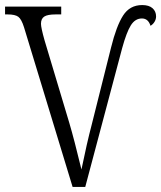

<svg xmlns="http://www.w3.org/2000/svg" viewBox="-20 -739 637 759"><path d="M75 -631Q65 -663 52.5 -672.5Q40 -682 10 -682H0V-713H222V-682H200Q168 -682 155 -673.5Q142 -665 142 -645Q142 -630 156 -580L254 -253Q273 -189 302 -69Q324 -176 342 -244L419 -551Q440 -636 466.5 -677.5Q493 -719 542 -719Q569 -719 583 -706.5Q597 -694 597 -674Q597 -663 591 -653Q585 -643 575 -637Q566 -666 541 -666Q514 -666 497 -638.5Q480 -611 463 -549L317 0H267Z"/></svg>

Font: Noto Serif NarrowLight
Style: Regular
Weight: 300
Width: 4
Designer: Monotype Design Team
Foundry: Monotype Imaging Inc.
Version: Version 1.001